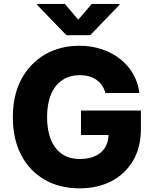

<svg xmlns="http://www.w3.org/2000/svg" viewBox="-20 -977 807 1006"><path d="M710.4 -489.7H532.2Q526.9 -511.2 514.6 -529.3Q503.4 -545.9 485.8 -558.6Q470.2 -570.3 446.8 -577.1Q424.8 -583 398.4 -583Q344.7 -583 307.1 -557.6Q268.1 -531.7 247.6 -483.4Q226.6 -433.1 226.6 -364.7Q226.6 -294.4 246.6 -245.6Q266.6 -196.3 305.2 -169.9Q342.8 -144 398.4 -144Q446.8 -144 480.5 -160.2Q513.2 -175.3 531.2 -205.1Q548.8 -234.4 548.8 -273.4L581.5 -269.5H404.3V-397.9H718.3V-301.3Q718.3 -204.6 676.8 -134.3Q635.3 -64.9 563 -27.3Q490.7 9.8 397 9.8Q292.5 9.8 214.4 -35.2Q135.3 -80.6 91.3 -164.1Q47.4 -247.6 47.4 -362.8Q47.4 -451.7 73.7 -521.5Q99.6 -589.4 148.4 -639.2Q196.3 -688 259.3 -712.4Q322.3 -737.3 395 -737.3Q458.5 -737.3 512.7 -719.2Q568.4 -700.7 609.4 -668Q651.4 -634.8 677.7 -589.4Q703.6 -544.4 710.4 -489.7ZM174.3 -956.5H319.8L390.1 -874L460.9 -956.5H606V-951.7L452.6 -792.5H328.1L174.3 -951.7Z"/></svg>

Font: My Font
Style: Regular
Weight: 500
Designer: Rasmus Andersson
Foundry: rsms
Version: Version 0.001